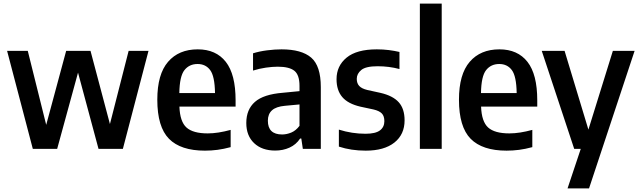

<svg xmlns="http://www.w3.org/2000/svg" viewBox="-20 -828 3552 1068"><path d="M162.5 0 19.5 -545H134.5L237 -133.5L348 -545H483.5L591.5 -138L695.5 -545H806L663.5 0H528L414 -424L298 0Z M1120 10Q985 10 920 -56Q855 -122 855 -273.5Q855 -415 914.8 -484.2Q974.5 -553.5 1080 -553.5Q1181.5 -553.5 1236 -484Q1290.5 -414.5 1290.5 -270V-235H978Q981 -151.5 1017.2 -118.8Q1053.5 -86 1135.5 -86Q1164.5 -86 1196.2 -91Q1228 -96 1263 -105.5V-9.5Q1224 1 1189.5 5.5Q1155 10 1120 10ZM1079 -472Q1033 -472 1006 -438Q979 -404 977.5 -310.5H1176Q1174.5 -404 1149.2 -438Q1124 -472 1079 -472Z M1511 9.5Q1437 9.5 1393.5 -31.8Q1350 -73 1350 -144Q1350 -219 1398 -261.2Q1446 -303.5 1553.5 -312L1646 -321V-350Q1646 -411.5 1617.5 -434.2Q1589 -457 1525 -457Q1495.5 -457 1459 -451.8Q1422.5 -446.5 1387.5 -435.5V-531.5Q1422.5 -542.5 1465.5 -548Q1508.5 -553.5 1546 -553.5Q1657.5 -553.5 1711 -507.5Q1764.5 -461.5 1764.5 -343.5V0H1664.5L1656 -57.5H1649.5Q1626.5 -23 1590.2 -6.8Q1554 9.5 1511 9.5ZM1470 -156.5Q1470 -80 1549.5 -80Q1574 -80 1599.8 -90.5Q1625.5 -101 1646 -128V-247L1565 -239.5Q1515.5 -235 1492.8 -214.2Q1470 -193.5 1470 -156.5Z M2014.5 10Q1933 10 1865 -12.5V-107Q1937.5 -84 2013 -84Q2068.5 -84 2093.2 -102.5Q2118 -121 2118 -154Q2118 -182.5 2103.8 -197Q2089.5 -211.5 2058 -219L1985.5 -234.5Q1916 -250.5 1884 -288Q1852 -325.5 1852 -387.5Q1852 -461.5 1908 -507.5Q1964 -553.5 2076 -553.5Q2111 -553.5 2142.8 -549.5Q2174.5 -545.5 2202 -539V-444Q2144 -459.5 2080.5 -459.5Q2015 -459.5 1989.8 -438.8Q1964.5 -418 1964.5 -389.5Q1964.5 -364.5 1978.2 -349.8Q1992 -335 2023 -327.5L2096 -311.5Q2165.5 -295.5 2198 -259.2Q2230.5 -223 2230.5 -158.5Q2230.5 -80 2173.8 -35Q2117 10 2014.5 10Z M2315.5 0V-808H2437V0Z M2798 10Q2663 10 2598 -56Q2533 -122 2533 -273.5Q2533 -415 2592.8 -484.2Q2652.5 -553.5 2758 -553.5Q2859.5 -553.5 2914 -484Q2968.5 -414.5 2968.5 -270V-235H2656Q2659 -151.5 2695.2 -118.8Q2731.5 -86 2813.5 -86Q2842.5 -86 2874.2 -91Q2906 -96 2941 -105.5V-9.5Q2902 1 2867.5 5.5Q2833 10 2798 10ZM2757 -472Q2711 -472 2684 -438Q2657 -404 2655.5 -310.5H2854Q2852.5 -404 2827.2 -438Q2802 -472 2757 -472Z M3174 0 2993.5 -545H3120.5L3253 -107L3389 -545H3510L3256.5 220H3137L3210.5 0Z"/></svg>

Font: Encode Sans Semi Condensed SemiBold
Style: Regular
Weight: 600
Width: 4
Designer: Multiple Designers
Foundry: Impallari Type
Version: Version 3.000; ttfautohint (v1.8.3) -l 8 -r 50 -G 200 -x 14 